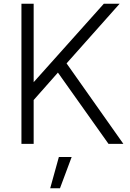

<svg xmlns="http://www.w3.org/2000/svg" viewBox="-20 -765 693 1021"><path d="M94 0H159V-233L288 -379L557 0H636L334 -428L616 -745H532L159 -328V-745H94ZM247 236H299L361 70H293Z"/></svg>

Font: Mluvka Light
Style: Regular
Weight: 300
Designer: Modified by Jiří Krblich, Original typeface by Gumpita Rahayu
Foundry: Gumpita Rahayu & Jiří Krblich
Version: Version 2.000;Glyphs 3.1.1 (3134)